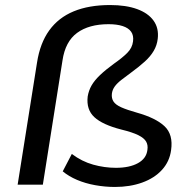

<svg xmlns="http://www.w3.org/2000/svg" viewBox="-20 -733 752 762"><path d="M436 9Q397 9 358 2Q319 -5 286 -19Q253 -33 229 -53L265 -122Q305 -92 350 -79.5Q395 -67 440 -67Q494 -67 527.5 -85.5Q561 -104 565 -138Q568 -157 560 -171Q552 -185 529 -196.5Q506 -208 461 -219Q387 -238 354.5 -268Q322 -298 328 -350Q332 -374 343.5 -394Q355 -414 377 -435Q399 -456 432 -480Q465 -503 485 -523Q505 -543 508 -569Q511 -592 500.5 -607Q490 -622 467 -629.5Q444 -637 411 -637Q333 -637 286 -602.5Q239 -568 228 -493L150 0H50L127 -485Q139 -562 175.5 -612.5Q212 -663 272.5 -688Q333 -713 417 -713Q480 -713 524 -697Q568 -681 589.5 -651Q611 -621 606 -579Q603 -553 590 -531Q577 -509 555 -489Q533 -469 503 -447Q480 -430 462.5 -416.5Q445 -403 435.5 -390Q426 -377 424 -361Q422 -343 430.5 -330Q439 -317 461.5 -307Q484 -297 523 -286Q598 -265 633 -232Q668 -199 659 -137Q653 -92 623 -59Q593 -26 544.5 -8.5Q496 9 436 9Z"/></svg>

Font: Nunito Sans 10pt SemiExpanded Medium
Style: Italic
Weight: 500
Width: 6
Italic angle: -9°
Designer: Vernon Adams
Foundry: Vernon Adams
Version: Version 3.101;gftools[0.9.27]